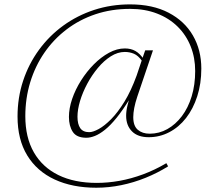

<svg xmlns="http://www.w3.org/2000/svg" viewBox="-20 -731 940 876"><path d="M663 -121Q706 -121 743.5 -142Q781 -163 809.8 -201Q838.5 -239 854.5 -291.5Q870.5 -344 870.5 -407Q870.5 -467.5 850 -519.2Q829.5 -571 790.5 -609.5Q751.5 -648 696.5 -669.2Q641.5 -690.5 573.5 -690.5Q488.5 -690.5 415.5 -666Q342.5 -641.5 283.5 -596.5Q224.5 -551.5 182.5 -490.5Q140.5 -429.5 118 -356Q95.5 -282.5 95.5 -201Q95.5 -104 134.5 -36Q173.5 32 246.5 67.8Q319.5 103.5 421.5 103.5Q472.5 103.5 525.5 94Q578.5 84.5 632.5 64.5Q686.5 44.5 739 13.5L747 28Q699 58 644.8 80Q590.5 102 533.2 113.8Q476 125.5 419.5 125.5Q310.5 125.5 229.5 88Q148.5 50.5 104.2 -22Q60 -94.5 60 -199.5Q60 -285.5 85.5 -362.5Q111 -439.5 157.8 -503.5Q204.5 -567.5 268.5 -614Q332.5 -660.5 409.8 -685.8Q487 -711 573.5 -711Q676.5 -711 749.2 -673Q822 -635 860.2 -569Q898.5 -503 898.5 -418Q898.5 -349.5 880 -292Q861.5 -234.5 828.8 -192.5Q796 -150.5 752.2 -127.8Q708.5 -105 658.5 -105Q608.5 -105 582 -131.8Q555.5 -158.5 555.5 -203Q555.5 -213.5 557 -225.2Q558.5 -237 561.5 -249L570.5 -284H574.5Q541 -229.5 512.5 -194.2Q484 -159 459 -139Q434 -119 413 -110.8Q392 -102.5 374 -102.5Q329.5 -102.5 312 -129.5Q294.5 -156.5 294.5 -197.5Q294.5 -236.5 309.2 -279.8Q324 -323 349.8 -363.8Q375.5 -404.5 408.2 -437.5Q441 -470.5 477.2 -490.2Q513.5 -510 549.5 -510Q577.5 -510 598 -498.2Q618.5 -486.5 635 -461.5L628 -453Q610.5 -477.5 591 -485.8Q571.5 -494 549.5 -494Q517 -494 485.5 -474Q454 -454 426.5 -421Q399 -388 378 -348.8Q357 -309.5 345.2 -270.2Q333.5 -231 333.5 -198.5Q333.5 -164.5 346.2 -146.2Q359 -128 387 -128Q404 -128 430.2 -142.2Q456.5 -156.5 487 -187.2Q517.5 -218 547.8 -267.2Q578 -316.5 603.5 -386.5L629.5 -464L642.5 -501.5H678L606.5 -290.5Q597 -262 592.5 -238.5Q588 -215 588 -196.5Q588 -156.5 608.8 -138.8Q629.5 -121 663 -121Z"/></svg>

Font: Newsreader 24pt ExtraLight
Style: Italic
Weight: 250
Italic angle: -17°
Designer: Hugues Gentile
Foundry: Production Type
Version: Version 1.003